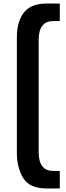

<svg xmlns="http://www.w3.org/2000/svg" viewBox="-20 -862 377 1092"><path d="M76 9V-652Q76 -738 115.5 -790Q155 -842 247 -842H320V-742H282Q200 -742 200 -635V3Q200 110 282 110H320V210H247Q148 210 112 150.5Q76 91 76 9Z"/></svg>

Font: Exo SemiBold
Style: Regular
Weight: 600
Designer: Natanael Gama
Foundry: Natanael Gama
Version: Version 1.500